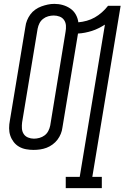

<svg xmlns="http://www.w3.org/2000/svg" viewBox="-20 -765 642 990"><path d="M319 205V147H391L521 -638Q505 -628 488 -619.5Q471 -611 453.5 -605.5Q436 -600 418 -596.5Q400 -593 382 -592Q382 -592 382 -591.5Q382 -591 382 -591L302 -108Q300 -91 293.5 -75Q287 -59 276.5 -45Q266 -31 251 -20Q236 -9 220 -3Q204 3 187 5.5Q170 8 153 8Q134 8 114.5 4.5Q95 1 78.5 -8.5Q62 -18 50.5 -33Q39 -48 33 -66Q27 -84 27 -104Q27 -124 31 -144L111 -627Q113 -644 119.5 -660Q126 -676 136.5 -690.5Q147 -705 162 -715.5Q177 -726 193.5 -732Q210 -738 226.5 -741.5Q243 -745 260 -745Q283 -745 304 -739Q325 -733 342.5 -721Q360 -709 370.5 -690.5Q381 -672 384 -650Q406 -652 427.5 -658Q449 -664 468.5 -675Q488 -686 505.5 -701.5Q523 -717 537 -735H602L456 147H505V205ZM155 -50Q169 -50 183.5 -54Q198 -58 210 -67Q222 -76 229 -89.5Q236 -103 239 -118L318 -601Q321 -617 320 -633Q319 -649 310.5 -661.5Q302 -674 287.5 -679.5Q273 -685 257 -685Q243 -685 228.5 -681Q214 -677 202 -667.5Q190 -658 183.5 -645Q177 -632 174 -617L94 -134Q92 -119 93 -103Q94 -87 102 -74.5Q110 -62 124.5 -56Q139 -50 155 -50Z"/></svg>

Font: Iosevka Slab Light Extended
Style: Italic
Weight: 300
Width: 7
Italic angle: -9°
Monospace: yes
Designer: Belleve Invis
Foundry: Belleve Invis
Version: Version 11.1.0; ttfautohint (v1.8.3)